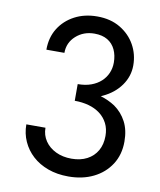

<svg xmlns="http://www.w3.org/2000/svg" viewBox="-82 -775 709 850"><g transform="rotate(10 273.0 -350.0)"><path d="M253 -400Q287 -400 313 -409.5Q339 -419 357 -435.5Q375 -452 384.5 -474Q394 -496 394 -521Q394 -554 382 -579.5Q370 -605 346.5 -619Q323 -633 288 -633Q239 -633 205 -602.5Q171 -572 171 -526H90Q90 -581 115.5 -622Q141 -663 185.5 -686.5Q230 -710 287 -710Q347 -710 390.5 -684Q434 -658 457.5 -616Q481 -574 481 -524Q481 -475 452 -434Q423 -393 372 -369Q368 -367 363 -365Q399 -354 428 -335Q462 -311 481.5 -274Q501 -237 501 -185Q501 -126 472.5 -82Q444 -38 395 -14Q346 10 283 10Q232 10 191 -5Q150 -20 121 -46.5Q92 -73 76 -108.5Q60 -144 60 -185H146Q146 -152 163.5 -126Q181 -100 212 -85Q243 -70 283 -70Q323 -70 352.5 -85.5Q382 -101 398 -129Q414 -157 414 -195Q414 -227 401.5 -251.5Q389 -276 367 -292.5Q345 -309 316 -317Q287 -325 253 -325Z"/></g></svg>

Font: Jost
Style: Regular
Weight: 400
Version: Version 3.710